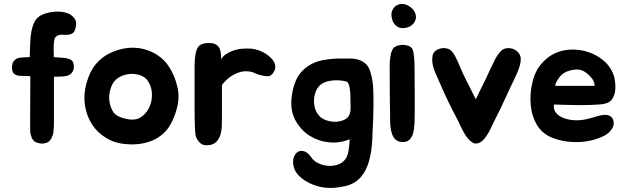

<svg xmlns="http://www.w3.org/2000/svg" viewBox="-20 -634 3163 968"><path d="M327 -337Q344 -332 349 -318.5Q354 -305 352 -290Q346 -259 318 -252Q302 -248 285.5 -248Q269 -248 252 -247V-16Q252 8 249 33Q249 42 244 52Q242 57 241 58Q241 60 239 64Q233 75 223 82Q201 94 176 88Q161 85 153 78Q144 71 140 61Q138 56 137 51Q136 46 134 41Q133 36 132.5 31.5Q132 27 132 24V-34Q132 -86 132.5 -142Q133 -198 133 -250Q110 -251 85.5 -251.5Q61 -252 50 -263Q44 -269 42 -278.5Q40 -288 40.5 -298Q41 -308 44 -316.5Q47 -325 52 -329Q65 -341 75.5 -342.5Q86 -344 102 -345Q104 -345 115.5 -345.5Q127 -346 130 -346Q131 -380 132 -414Q133 -448 138.5 -476.5Q144 -505 155.5 -526.5Q167 -548 191 -559Q220 -572 257 -575Q294 -578 324 -566Q338 -561 351.5 -546Q365 -531 364 -513Q363 -495 357 -480Q351 -465 331 -460Q322 -458 312.5 -458.5Q303 -459 293 -459Q283 -459 274.5 -456.5Q266 -454 260 -447Q255 -441 253.5 -431Q252 -421 251 -410Q250 -399 250.5 -388.5Q251 -378 251 -371V-346Q274 -344 293.5 -343Q313 -342 327 -337Z M534 -366Q567 -382 603 -389Q639 -396 674.5 -392Q710 -388 743.5 -373Q777 -358 805 -331Q828 -308 845 -275.5Q862 -243 870 -212Q887 -157 875 -101Q863 -45 834 3Q820 25 799.5 42.5Q779 60 756 71Q726 85 691 90.5Q656 96 623 93Q563 90 517.5 63Q472 36 444.5 -6Q417 -48 408.5 -101.5Q400 -155 415 -211Q431 -271 461.5 -308.5Q492 -346 534 -366ZM564 -232Q549 -218 541 -197Q533 -176 531 -153.5Q529 -131 534.5 -108.5Q540 -86 552 -68Q562 -53 588 -43Q614 -33 642 -31Q674 -29 698 -48.5Q722 -68 734.5 -97Q747 -126 746 -160Q745 -194 728 -222Q716 -242 694.5 -251.5Q673 -261 649.5 -261.5Q626 -262 603 -254.5Q580 -247 564 -232Z M961 -268Q961 -280 961 -295.5Q961 -311 962 -327.5Q963 -344 965.5 -359.5Q968 -375 973 -387Q981 -405 998 -411.5Q1015 -418 1035 -417Q1056 -417 1068 -410Q1080 -403 1086 -391.5Q1092 -380 1093.5 -365.5Q1095 -351 1095 -335Q1104 -351 1119.5 -361Q1135 -371 1151 -377Q1167 -383 1180 -385.5Q1193 -388 1195 -388Q1220 -390 1240.5 -389Q1261 -388 1286 -380Q1302 -374 1319 -363.5Q1336 -353 1349 -339Q1362 -325 1366.5 -308.5Q1371 -292 1362 -274Q1348 -249 1331 -249.5Q1314 -250 1294 -255Q1283 -257 1268 -264Q1253 -271 1242 -273Q1208 -278 1182 -268Q1156 -258 1137 -244Q1115 -227 1099 -205V-61Q1099 -34 1098.5 -5Q1098 24 1090.5 47.5Q1083 71 1065.5 85.5Q1048 100 1015 98Q997 97 983 80.5Q969 64 966 48Q964 33 963 12Q962 -9 961.5 -32Q961 -55 961 -78.5Q961 -102 961 -122Z M1863 -103Q1863 -71 1861.5 -34Q1860 3 1858 35Q1858 65 1855 95Q1853 121 1847 151.5Q1841 182 1830 208Q1816 242 1792 266.5Q1768 291 1730 302Q1698 310 1670 312.5Q1642 315 1610 311Q1589 308 1565 299.5Q1541 291 1520 278Q1499 265 1483 247.5Q1467 230 1461 208Q1454 181 1460.5 161Q1467 141 1481 132Q1495 123 1514 129Q1533 135 1550 160Q1562 178 1585 189Q1608 200 1634 202Q1660 204 1684.5 195.5Q1709 187 1723 166Q1733 151 1737.5 123Q1742 95 1743 68Q1692 89 1638.5 83.5Q1585 78 1541.5 50.5Q1498 23 1471.5 -23.5Q1445 -70 1449 -129Q1452 -180 1470.5 -225Q1489 -270 1532 -300Q1567 -324 1611 -331.5Q1655 -339 1696 -339Q1720 -339 1743.5 -339Q1767 -339 1787 -333Q1807 -327 1823 -313Q1839 -299 1847 -272Q1860 -230 1861.5 -189Q1863 -148 1863 -103ZM1670 -20Q1680 -20 1689.5 -22Q1699 -24 1708 -27Q1725 -33 1733.5 -43Q1742 -53 1745 -65.5Q1748 -78 1747.5 -93Q1747 -108 1747 -124Q1747 -137 1746.5 -153Q1746 -169 1744 -183.5Q1742 -198 1738 -209Q1734 -220 1726 -223Q1712 -227 1694 -228.5Q1676 -230 1658 -228.5Q1640 -227 1623.5 -221.5Q1607 -216 1596 -207Q1581 -194 1573 -175Q1565 -156 1563.5 -135Q1562 -114 1566.5 -94Q1571 -74 1583 -58Q1597 -38 1621 -29Q1645 -20 1670 -20Z M2070 -293Q2070 -265 2070.5 -230Q2071 -195 2071 -157.5Q2071 -120 2071 -83.5Q2071 -47 2070 -16Q2069 -1 2067 16.5Q2065 34 2059 49Q2053 64 2040.5 73.5Q2028 83 2007 82Q1976 80 1962.5 55Q1949 30 1947 -15Q1947 -38 1946.5 -68Q1946 -98 1945.5 -129Q1945 -160 1945 -189.5Q1945 -219 1945 -243Q1945 -257 1944.5 -277Q1944 -297 1945 -318Q1946 -339 1950 -358.5Q1954 -378 1963 -391Q1970 -399 1983 -403.5Q1996 -408 2010.5 -408Q2025 -408 2038.5 -403Q2052 -398 2058 -389Q2062 -383 2064 -372Q2066 -361 2067.5 -347.5Q2069 -334 2069.5 -319.5Q2070 -305 2070 -293ZM2032 -495Q2001 -487 1980.5 -501.5Q1960 -516 1955 -545Q1951 -566 1958 -582Q1965 -598 1979 -606.5Q1993 -615 2011 -614Q2029 -613 2047 -600Q2064 -588 2071.5 -572Q2079 -556 2076.5 -541Q2074 -526 2063 -513.5Q2052 -501 2032 -495Z M2603 -352Q2607 -340 2605 -325Q2603 -310 2598 -294.5Q2593 -279 2586.5 -264.5Q2580 -250 2575 -239Q2549 -186 2526 -135Q2503 -84 2472 -24Q2466 -12 2458.5 4.5Q2451 21 2442 36.5Q2433 52 2422.5 65Q2412 78 2400 84Q2390 90 2380 89Q2372 91 2362 84Q2350 78 2339.5 65Q2329 52 2320 36.5Q2311 21 2303.5 4.5Q2296 -12 2290 -24Q2278 -47 2267.5 -67Q2257 -87 2245.5 -110.5Q2234 -134 2220 -164.5Q2206 -195 2187 -239Q2182 -251 2176 -264Q2170 -277 2165.5 -292Q2161 -307 2159.5 -322.5Q2158 -338 2161 -354Q2164 -369 2176 -378Q2188 -387 2203 -390Q2218 -393 2233 -389.5Q2248 -386 2257 -376Q2266 -367 2274 -352Q2282 -337 2289.5 -320.5Q2297 -304 2303.5 -287.5Q2310 -271 2316 -259Q2330 -230 2347.5 -196Q2365 -162 2379 -133Q2389 -156 2397 -171.5Q2405 -187 2412.5 -202Q2420 -217 2428.5 -235Q2437 -253 2450 -281Q2462 -307 2474.5 -332Q2487 -357 2505 -376Q2514 -386 2528 -389.5Q2542 -393 2557 -390Q2572 -387 2584.5 -377.5Q2597 -368 2603 -352Z M3002 -51Q3014 -54 3026.5 -55Q3039 -56 3049.5 -52Q3060 -48 3067 -38.5Q3074 -29 3074 -12Q3074 0 3068 11Q3062 22 3053 31Q3044 40 3033 46.5Q3022 53 3012 57Q2983 70 2945.5 77Q2908 84 2868 82Q2814 80 2764.5 60.5Q2715 41 2687 -4Q2661 -48 2656 -102Q2651 -156 2661 -204Q2672 -262 2698.5 -298.5Q2725 -335 2762 -357Q2807 -383 2863 -384Q2919 -385 2970 -362Q3004 -347 3031 -321.5Q3058 -296 3072 -260Q3076 -251 3078.5 -238Q3081 -225 3082 -210.5Q3083 -196 3082 -182Q3081 -168 3077 -157Q3071 -139 3062 -129Q3053 -119 3039 -114Q3025 -109 3005.5 -107.5Q2986 -106 2959 -105Q2935 -104 2914 -104Q2893 -104 2871 -104.5Q2849 -105 2825.5 -105.5Q2802 -106 2773 -107Q2770 -87 2778.5 -72.5Q2787 -58 2802 -48.5Q2817 -39 2836 -34Q2855 -29 2873 -28Q2907 -26 2938 -33.5Q2969 -41 3002 -51ZM2959 -245Q2940 -267 2919 -277Q2903 -284 2885.5 -283.5Q2868 -283 2852 -278Q2823 -271 2803 -248Q2801 -246 2796 -238.5Q2791 -231 2786.5 -223Q2782 -215 2780 -208Q2778 -201 2782 -201H2978Q2977 -215 2973 -224.5Q2969 -234 2959 -245Z"/></svg>

Font: BM JUA
Style: Regular
Weight: 400
Designer: BONGJIN KIM, JAEHYUN KEUM, JUHEE TAE
Foundry: WOOWA BROTHERS Corporation.
Version: Version 1.100